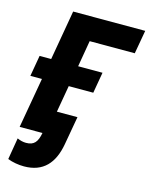

<svg xmlns="http://www.w3.org/2000/svg" viewBox="-132 -783 836 1073"><g transform="rotate(15 286.0 -246.5)"><path d="M33 0H165C155 54 136 77 90 77C73 77 57 73 39 65L18 190C46 201 81 207 113 207C224 207 282 141 302 28L331 -136H212L239 -291H381L402 -412H261L287 -564H548L572 -700H155L105 -412H38L17 -291H84Z"/></g></svg>

Font: Fixel Display 20240404
Style: Bold Italic
Weight: 700
Italic angle: -10°
Designer: AlfaBravo + MacPaw
Foundry: Kyrylo Tkachov, Marchela Mozhyna, Serhii Makarenko, Maria Weinstein, Zakhar Kryvoshyya
Version: Version 1.211;Glyphs 3.2 (3225)